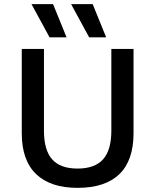

<svg xmlns="http://www.w3.org/2000/svg" viewBox="-20 -896 749 926"><path d="M236 -876 301 -716H219L132 -876ZM427 -876 492 -716H410L323 -876ZM624 -660V-253Q624 -122 555.5 -56Q487 10 354 10Q223 10 154 -56.5Q85 -123 85 -253V-660H192V-266Q192 -172 231.5 -127.5Q271 -83 354 -83Q437 -83 477 -127.5Q517 -172 517 -266V-660Z"/></svg>

Font: Elaine Sans Medium
Style: Regular
Weight: 500
Designer: Wei Huang
Foundry: Wei Huang
Version: Version 2.001;PS 002.001;hotconv 1.0.88;makeotf.lib2.5.64775